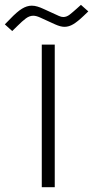

<svg xmlns="http://www.w3.org/2000/svg" viewBox="-93 -782 389 802"><path d="M153.3 -715.3Q163.1 -710.9 171.4 -710.9Q185.1 -710.9 198 -720.9Q210.9 -731 226.6 -745.1L245.1 -761.7L275.9 -734.4L255.9 -715.3Q231.4 -691.9 213.1 -680.9Q194.8 -669.9 176.3 -669.9Q160.2 -669.9 137.2 -680.2L74.2 -709Q58.1 -716.3 45.9 -716.3Q30.3 -716.3 15.1 -705.1Q0 -693.8 -20 -673.8L-42 -652.3L-72.8 -680.2L-50.8 -702.6Q-22 -732.9 -1.2 -745.6Q19.5 -758.3 39.6 -758.3Q51.3 -758.3 63.5 -754.6Q75.7 -751 90.3 -744.1ZM135.7 -595.7V0H81.5V-595.7Z"/></svg>

Font: Vazirmatn RD ExtraLight
Style: Regular
Weight: 200
Designer: Saber Rastikerdar
Foundry: Saber Rastikerdar
Version: Version 32.102